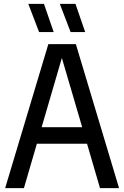

<svg xmlns="http://www.w3.org/2000/svg" viewBox="-20 -967 638 987"><path d="M6.5 0 228.5 -740H370L592 0H494L427.5 -228H169.5L103 0ZM194 -313H402.5L298 -669ZM343 -802 287.5 -947H368L418 -802ZM181 -802 125.5 -947H206L256 -802Z"/></svg>

Font: Encode Sans Cnd Md
Style: Regular
Weight: 500
Width: 3
Designer: Multiple Designers
Foundry: Impallari Type
Version: Version 3.002; ttfautohint (v1.8.3) -l 8 -r 50 -G 200 -x 14 